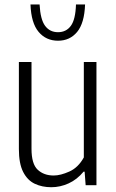

<svg xmlns="http://www.w3.org/2000/svg" viewBox="-20 -814 512 844"><path d="M205.5 9Q165 9 132.8 -6.2Q100.5 -21.5 81.8 -58.2Q63 -95 63 -159V-541.5H118.5V-160Q118.5 -93 145.8 -67.8Q173 -42.5 216 -42.5Q246 -42.5 285 -60Q324 -77.5 348.5 -122V-541.5H404V0H356.5L352 -59.5H347.5Q318.5 -24.5 281.5 -7.8Q244.5 9 205.5 9ZM235 -635Q182.5 -635 149.8 -673.8Q117 -712.5 114 -794.5H154Q157.5 -728.5 178.2 -700.5Q199 -672.5 235 -672.5Q271 -672.5 291.5 -700.5Q312 -728.5 314 -794.5H354Q351 -712 319 -673.5Q287 -635 235 -635Z"/></svg>

Font: Encode Sans Condensed Light
Style: Regular
Weight: 300
Width: 3
Designer: Multiple Designers
Foundry: Impallari Type
Version: Version 3.000; ttfautohint (v1.8.3) -l 8 -r 50 -G 200 -x 14 